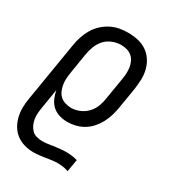

<svg xmlns="http://www.w3.org/2000/svg" viewBox="-182 -630 863 955"><g transform="rotate(30 250.0 -152.5)"><path d="M159 223Q132 223 106 215.5Q80 208 60 192.5Q40 177 27 155Q14 133 8 107.5Q2 82 2.5 54.5Q3 27 8 0L64 -339Q68 -364 76 -388Q84 -412 97 -434.5Q110 -457 129.5 -475.5Q149 -494 173 -506.5Q197 -519 221.5 -523.5Q246 -528 271 -528Q300 -528 327.5 -522Q355 -516 377.5 -501Q400 -486 415 -463.5Q430 -441 437 -414Q444 -387 443 -358.5Q442 -330 438 -301L418 -181Q414 -158 407 -134.5Q400 -111 388.5 -89.5Q377 -68 360.5 -49Q344 -30 322.5 -17Q301 -4 277 2Q253 8 230 8Q205 8 182.5 1Q160 -6 143.5 -21Q127 -36 117.5 -57.5Q108 -79 104 -102L86 7Q83 24 81.5 41Q80 58 82.5 74.5Q85 91 91.5 106Q98 121 109 132.5Q120 144 136 148.5Q152 153 169 153Q182 153 195.5 151.5Q209 150 222 148L224 147Q243 145 262 142.5Q281 140 299 140Q317 140 333.5 142Q350 144 366 149L354 219Q340 214 324 211.5Q308 209 292 209Q275 209 258.5 211.5Q242 214 225 216.5Q208 219 192 221Q176 223 159 223ZM211 -62Q235 -62 259 -72Q283 -82 301 -101Q319 -120 328 -144Q337 -168 340 -192L360 -312Q363 -330 364 -347.5Q365 -365 362.5 -381.5Q360 -398 353 -413Q346 -428 333.5 -438.5Q321 -449 304.5 -453.5Q288 -458 271 -458Q247 -458 222 -448Q197 -438 180 -419Q163 -400 154 -376Q145 -352 141 -328L123 -217Q120 -199 118.5 -181Q117 -163 119.5 -145.5Q122 -128 128.5 -112Q135 -96 147 -84.5Q159 -73 176 -67.5Q193 -62 211 -62Z"/></g></svg>

Font: Iosevka SS18
Style: Italic
Weight: 400
Italic angle: -9°
Monospace: yes
Designer: Belleve Invis
Foundry: Belleve Invis
Version: Version 25.1.1; ttfautohint (v1.8.4)